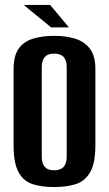

<svg xmlns="http://www.w3.org/2000/svg" viewBox="-20 -745 441 777"><path d="M199 12Q150 12 113 0.5Q76 -11 55.5 -47.5Q35 -84 35 -156V-466Q35 -519 55.5 -548Q76 -577 113.5 -588.5Q151 -600 200 -600Q248 -600 285.5 -588Q323 -576 344.5 -547Q366 -518 366 -466V-157Q366 -84 344.5 -47.5Q323 -11 285.5 0.5Q248 12 199 12ZM199 -56Q214 -56 225.5 -61Q237 -66 243.5 -78.5Q250 -91 250 -113V-471Q250 -493 243.5 -505.5Q237 -518 225.5 -523Q214 -528 199 -528Q184 -528 173 -523Q162 -518 155.5 -505.5Q149 -493 149 -471V-113Q149 -91 155.5 -78.5Q162 -66 173 -61Q184 -56 199 -56ZM187 -634 76 -725H183L259 -634Z"/></svg>

Font: Alumni Sans
Style: Bold
Weight: 700
Designer: Robert E. Leuschke
Foundry: Robert E. Leuschke
Version: Version 1.018